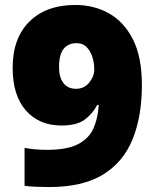

<svg xmlns="http://www.w3.org/2000/svg" viewBox="-20 -744 626 774"><path d="M552 -401Q552 -274 514 -181.5Q476 -89 394 -39.5Q312 10 179 10Q157 10 128 9Q99 8 79 5V-148Q100 -144 121 -142Q142 -140 170 -140Q251 -140 295 -163Q339 -186 357 -227Q375 -268 378 -321H372Q353 -285 321 -261.5Q289 -238 228 -238Q138 -238 84.5 -298.5Q31 -359 31 -471Q31 -590 98.5 -657Q166 -724 284 -724Q359 -724 419.5 -690Q480 -656 516 -585Q552 -514 552 -401ZM289 -570Q255 -570 236.5 -547Q218 -524 218 -473Q218 -433 235.5 -409.5Q253 -386 287 -386Q319 -386 339.5 -411Q360 -436 360 -464Q360 -490 352.5 -514Q345 -538 329.5 -554Q314 -570 289 -570Z"/></svg>

Font: Noto Sans Georgian Black
Style: Regular
Weight: 900
Designer: Monotype Design Team, Akaki Razmadze
Foundry: Google LLC
Version: Version 2.005; ttfautohint (v1.8.4.7-5d5b)